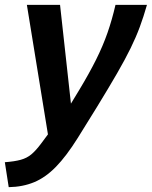

<svg xmlns="http://www.w3.org/2000/svg" viewBox="-64 -544 627 793"><path d="M-44 126Q-4 123 21.5 116Q47 109 65.5 93.5Q84 78 105 50L134 11L47 -524H184L229 -116L263 -172Q304 -240 332.5 -297Q361 -354 380 -408.5Q399 -463 413 -524H543Q529 -475 513.5 -433Q498 -391 475.5 -345Q453 -299 419.5 -241Q386 -183 337 -103L257 26Q210 101 167 145Q124 189 77 208.5Q30 228 -28 229Z"/></svg>

Font: Raleway
Style: Bold Italic
Weight: 700
Italic angle: -12°
Designer: Matt McInerney, Pablo Impallari, Rodrigo Fuenzalida
Foundry: Matt McInerney, Pablo Impallari, Rodrigo Fuenzalida
Version: Version 4.101;RELEASE